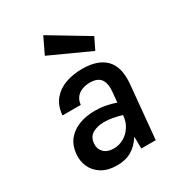

<svg xmlns="http://www.w3.org/2000/svg" viewBox="-181 -849 882 968"><g transform="rotate(-30 260.0 -364.5)"><path d="M217.5 13Q163.5 13 128.2 -8.5Q93 -30 77.2 -65Q61.5 -100 65.5 -140Q70 -187 94.8 -218.2Q119.5 -249.5 161 -265.8Q202.5 -282 255 -282Q287 -282 316.8 -276.2Q346.5 -270.5 374 -261L379 -312Q385 -366.5 367 -392Q349 -417.5 304 -417.5Q277.5 -417.5 256.8 -409Q236 -400.5 223.5 -384Q211 -367.5 208.5 -343H102Q107 -398.5 135.5 -432.2Q164 -466 208 -481.5Q252 -497 304 -497Q396 -497 440.5 -451Q485 -405 476 -308.5L447 0H363Q362.5 -17.5 362.5 -34.8Q362.5 -52 362 -69.5Q336.5 -28.5 301.5 -7.8Q266.5 13 217.5 13ZM243.5 -69Q276 -69 303 -84.8Q330 -100.5 347.5 -128.2Q365 -156 367.5 -192Q344.5 -199.5 317.2 -204.5Q290 -209.5 266 -209.5Q228 -209.5 200 -193.8Q172 -178 169 -140Q166.5 -110 186.5 -89.5Q206.5 -69 243.5 -69ZM408 -542 175.5 -648 220.5 -742 441 -609.5Z"/></g></svg>

Font: Karla SemiBold
Style: Italic
Weight: 600
Italic angle: -8°
Designer: Jonathan Pinhorn
Version: Version 2.004;gftools[0.9.33]